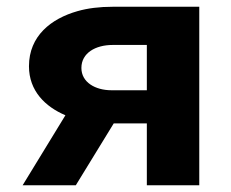

<svg xmlns="http://www.w3.org/2000/svg" viewBox="-20 -548 682 568"><path d="M173.5 -207 47 0H204.3L316.5 -183H414.4V0H569.5V-528H313.2C274.3 -528 239.7 -523.7 209.2 -515C131.5 -492.9 65.7 -441.9 65.7 -352C65.7 -278.8 114.1 -232.3 173.5 -207ZM220.8 -347C220.8 -391.3 262.7 -415 313.2 -415H414.4V-281H309.9C261.9 -281 220.8 -304.5 220.8 -347Z"/></svg>

Font: Asimov
Style: Wid
Weight: 500
Designer: Google
Version: Version 2.000980; 2014